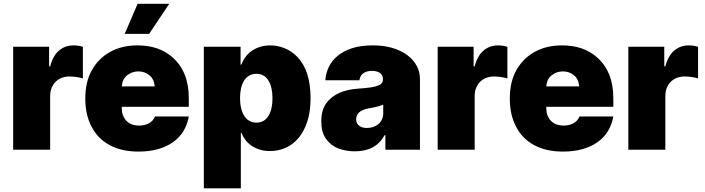

<svg xmlns="http://www.w3.org/2000/svg" viewBox="-20 -793 3732 1017"><path d="M245.7 0H49.7V-545.5H240.1V-441.8H245.7Q261 -498.9 293.3 -525.7Q325.6 -552.6 369.3 -552.6Q394.9 -552.6 419 -545.1V-377.8Q410.5 -380.3 400.9 -382.3Q391.3 -384.2 381.7 -385.5Q372.2 -386.7 363.1 -387.3Q354 -387.8 346.6 -387.8Q326.7 -387.8 308.4 -381.2Q290.1 -374.6 276.3 -361.5Q262.4 -348.4 254.1 -329Q245.7 -309.7 245.7 -284.1Z M713.1 9.9Q667.6 9.9 629.4 1.1Q591.3 -7.8 560.4 -24.5Q529.5 -41.2 505.7 -65.3Q481.9 -89.5 465.9 -120.4Q431.8 -183.2 431.8 -271.3Q431.8 -359.4 466.6 -421.5Q501.8 -483.7 562.1 -517.4Q624.3 -552.6 708.8 -552.6Q820.7 -552.6 891.3 -491.5Q980.1 -415.5 980.1 -272.7V-227.3H625Q625 -210.2 626.8 -198.2Q628.6 -186.1 635.7 -172.9Q645.6 -152.3 665.8 -140.1Q686.1 -127.8 717.3 -127.8Q745 -127.8 767.6 -139.2Q790.1 -150.6 801.1 -176.1H980.1Q973 -134.6 952.6 -100.3Q932.2 -66.1 898.6 -41.5Q865.1 -17 818.7 -3.6Q772.4 9.9 713.1 9.9ZM769.9 -613.6H640.6L708.8 -772.7H876.4ZM799.7 -335.2Q795.8 -375 771.3 -394.5Q746.8 -414.8 713.1 -414.8Q679 -414.8 653.1 -393.8Q627.5 -372.9 625 -335.2Z M1255.7 204.5H1059.7V-545.5H1254.3V-450.3H1258.5Q1266.3 -471.9 1280 -490.8Q1293.7 -509.6 1313 -523.3Q1332.4 -536.9 1357.2 -544.7Q1382.1 -552.6 1411.9 -552.6Q1449.2 -552.6 1486.7 -538Q1524.1 -523.4 1556.5 -490.1Q1625 -417.3 1625 -272.7Q1625 -202.1 1607.8 -149.5Q1590.6 -96.9 1561.3 -62.1Q1532 -27.3 1493.1 -10.1Q1454.2 7.1 1410.5 7.1Q1381 7.1 1356.5 -0.4Q1332 -7.8 1313 -20.8Q1294 -33.7 1280.4 -51.3Q1266.7 -68.9 1258.5 -89.5H1255.7ZM1338.1 -143.5Q1359.4 -143.5 1375.4 -152.7Q1391.3 -161.9 1402 -179Q1412.6 -196 1418 -219.8Q1423.3 -243.6 1423.3 -272.7Q1423.3 -332 1401.6 -366.8Q1380.3 -402 1338.1 -402Q1316.4 -402 1300.1 -392.6Q1283.7 -383.2 1272.9 -366.1Q1262.1 -349.1 1256.7 -325.3Q1251.4 -301.5 1251.4 -272.7Q1251.4 -244 1257.1 -220.2Q1262.8 -196.4 1273.6 -179.3Q1284.4 -162.3 1300.6 -152.9Q1316.8 -143.5 1338.1 -143.5Z M1859.4 8.5Q1811.8 8.5 1771 -7.1Q1730.8 -23.1 1705.6 -59.3Q1681.8 -93.8 1681.8 -150.6Q1681.8 -209.2 1708.1 -246.1Q1759.6 -316.8 1882.1 -323.9Q1918.3 -326.3 1942.6 -329.9Q1967 -333.5 1981.7 -339.3Q1996.4 -345.2 2002.5 -353.5Q2008.5 -361.9 2008.5 -373.6Q2008.5 -385.3 2003.9 -393.6Q1999.3 -402 1991.3 -407.3Q1983.3 -412.6 1972.7 -415.1Q1962 -417.6 1950.3 -417.6Q1924.4 -417.6 1906.2 -406.2Q1888.1 -394.9 1883.5 -367.9H1703.1Q1705.6 -404.5 1721.6 -438Q1737.6 -471.6 1768.1 -497Q1798.7 -522.4 1844.6 -537.5Q1890.6 -552.6 1953.1 -552.6Q2011.7 -552.9 2058.4 -539.1Q2105.1 -525.2 2137.6 -500.9Q2170.1 -476.6 2187.5 -443.7Q2204.9 -410.9 2204.5 -373.6V0H2021.3V-76.7H2017Q1992.5 -33 1953.7 -12.3Q1914.8 8.5 1859.4 8.5ZM1923.3 -115.1Q1940.3 -115.1 1956.1 -120.2Q1971.9 -125.4 1983.8 -135.3Q1995.7 -145.2 2002.8 -159.8Q2009.9 -174.4 2009.9 -193.2V-238.6Q1978.3 -226.2 1931.8 -218.8Q1897.4 -212.4 1881.9 -197.4Q1866.5 -182.5 1866.5 -161.9Q1866.5 -149.5 1871.1 -140.6Q1875.7 -131.7 1883.5 -126.1Q1891.3 -120.4 1901.6 -117.7Q1911.9 -115.1 1923.3 -115.1Z M2494.3 0H2298.3V-545.5H2488.6V-441.8H2494.3Q2509.6 -498.9 2541.9 -525.7Q2574.2 -552.6 2617.9 -552.6Q2643.5 -552.6 2667.6 -545.1V-377.8Q2659.1 -380.3 2649.5 -382.3Q2639.9 -384.2 2630.3 -385.5Q2620.7 -386.7 2611.7 -387.3Q2602.6 -387.8 2595.2 -387.8Q2575.3 -387.8 2557 -381.2Q2538.7 -374.6 2524.9 -361.5Q2511 -348.4 2502.7 -329Q2494.3 -309.7 2494.3 -284.1Z M2961.6 9.9Q2916.2 9.9 2878 1.1Q2839.8 -7.8 2808.9 -24.5Q2778.1 -41.2 2754.3 -65.3Q2730.5 -89.5 2714.5 -120.4Q2680.4 -183.2 2680.4 -271.3Q2680.4 -359.4 2715.2 -421.5Q2750.4 -483.7 2810.7 -517.4Q2872.9 -552.6 2957.4 -552.6Q3069.2 -552.6 3139.9 -491.5Q3228.7 -415.5 3228.7 -272.7V-227.3H2873.6Q2873.6 -210.2 2875.4 -198.2Q2877.1 -186.1 2884.2 -172.9Q2894.2 -152.3 2914.4 -140.1Q2934.7 -127.8 2965.9 -127.8Q2993.6 -127.8 3016.2 -139.2Q3038.7 -150.6 3049.7 -176.1H3228.7Q3221.6 -134.6 3201.2 -100.3Q3180.8 -66.1 3147.2 -41.5Q3113.6 -17 3067.3 -3.6Q3021 9.9 2961.6 9.9ZM3048.3 -335.2Q3044.4 -375 3019.9 -394.5Q2995.4 -414.8 2961.6 -414.8Q2927.6 -414.8 2901.6 -393.8Q2876.1 -372.9 2873.6 -335.2Z M3504.3 0H3308.2V-545.5H3498.6V-441.8H3504.3Q3519.5 -498.9 3551.8 -525.7Q3584.2 -552.6 3627.8 -552.6Q3653.4 -552.6 3677.6 -545.1V-377.8Q3669 -380.3 3659.4 -382.3Q3649.9 -384.2 3640.3 -385.5Q3630.7 -386.7 3621.6 -387.3Q3612.6 -387.8 3605.1 -387.8Q3585.2 -387.8 3566.9 -381.2Q3548.7 -374.6 3534.8 -361.5Q3521 -348.4 3512.6 -329Q3504.3 -309.7 3504.3 -284.1Z"/></svg>

Font: Linik Sans Black
Style: Regular
Weight: 900
Designer: Fonts by Rasmus Andersson / Changes by Cristiano Sobral with parts from Marc Monis
Foundry: rsms
Version: Version 3.020; ttfautohint (v1.6)